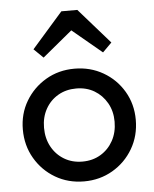

<svg xmlns="http://www.w3.org/2000/svg" viewBox="-53 -785 673 840"><g transform="rotate(-5 283.0 -365.0)"><path d="M283 10Q213 10 157 -23Q101 -56 68 -112.5Q35 -169 35 -239Q35 -308 68 -363.5Q101 -419 157 -452Q213 -485 283 -485Q352 -485 408.5 -452.5Q465 -420 498 -364Q531 -308 531 -239Q531 -169 498 -112.5Q465 -56 408.5 -23Q352 10 283 10ZM283 -77Q328 -77 363 -98Q398 -119 418 -155.5Q438 -192 438 -239Q438 -285 417.5 -321Q397 -357 362.5 -377.5Q328 -398 283 -398Q238 -398 203 -377.5Q168 -357 148 -321Q128 -285 128 -239Q128 -192 148 -155.5Q168 -119 203 -98Q238 -77 283 -77ZM153 -545 112 -585 248 -740H318L454 -585L414 -545L253 -679L314 -678Z"/></g></svg>

Font: Outfit Thin
Style: Regular
Weight: 400
Version: Version 1.100;gftools[0.9.27]